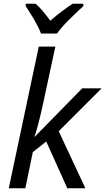

<svg xmlns="http://www.w3.org/2000/svg" viewBox="-20 -1010 565 1030"><path d="M27 0H116L156 -194L228 -251L341 0H438L295 -306L525 -536H421L167 -277H165C172 -296 189 -351 212 -458L277 -760H188ZM118 -977C143 -938 181 -881 200 -830H286C313 -872 395 -948 427 -977V-990H370C334 -967 291 -935 250 -899C223 -935 196 -969 171 -990H118Z"/></svg>

Font: BC Sans
Style: Italic
Weight: 400
Italic angle: -12°
Designer: Monotype Design Team
Designer: Province of B.C.
Foundry: Monotype Imaging Inc.
Version: Version 2.000;GOOG;noto-source:20170915:90ef993387c0